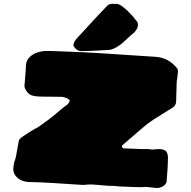

<svg xmlns="http://www.w3.org/2000/svg" viewBox="-20 -947 993 997"><path d="M764.6 26.4C754.9 24.9 745.1 23.9 734.9 23.4C732.4 23.4 730 23.4 728 23.9C726.1 24.4 721.2 24.9 713.9 24.9C695.8 24.9 660.6 23.9 607.4 21.5C600.6 21.5 593.8 21 586.9 20C577.1 18.6 561.5 17.6 540 17.6C487.8 13.2 458.5 10.7 451.7 10.7C445.3 10.7 439 11.2 432.1 11.7C424.8 12.7 417 13.2 408.7 13.2C265.6 3.4 175.8 -1.5 139.6 -1.5C109.9 -1.5 86.4 -9.3 68.8 -25.4C55.7 -37.1 48.8 -52.2 48.8 -70.3C48.8 -74.7 50.8 -87.9 54.7 -108.9C56.2 -108.9 58.6 -116.7 62.5 -132.8C70.8 -180.2 76.2 -208.5 78.1 -217.8C79.6 -222.7 85 -228.5 94.2 -235.4C118.2 -252.4 147 -270.5 180.7 -288.6C226.6 -321.3 253.4 -341.3 261.7 -349.1C268.1 -354.5 277.8 -362.8 290.5 -373.5C303.2 -384.3 314.5 -393.1 323.7 -399.4C332 -404.8 337.9 -412.6 342.3 -422.9C342.3 -429.2 334.5 -435.1 318.4 -440.4C311 -442.9 304.7 -444.3 298.3 -444.3C254.9 -444.3 220.7 -444.8 196.8 -445.3C174.8 -445.3 155.8 -447.8 140.6 -453.1C128.4 -459 117.7 -470.7 109.4 -488.8C107.9 -493.7 106.9 -499 106.9 -504.4C106.9 -507.8 107.4 -511.2 108.4 -515.6C108.9 -520 109.9 -533.2 111.3 -555.2C112.8 -572.3 114.3 -589.4 114.7 -606.4C115.2 -625 122.6 -640.6 136.7 -653.3C158.7 -672.9 189.5 -682.6 228.5 -682.6C245.1 -682.6 293.5 -680.7 373.5 -677.2C410.2 -676.8 548.8 -668 788.6 -651.9C833 -648.9 870.6 -628.9 900.4 -591.3C902.8 -587.9 904.3 -582.5 904.3 -575.2C904.3 -572.3 903.8 -566.4 902.3 -557.6C901.9 -551.8 901.4 -545.9 900.4 -539.6C898.9 -533.2 897.9 -526.9 897.5 -520.5C897.5 -520.5 894.5 -417 894.5 -417C893.1 -405.3 887.7 -396 878.4 -389.6C859.4 -377.4 840.3 -365.2 820.3 -353C789.6 -335 764.6 -318.4 745.1 -303.7C729.5 -291.5 685.5 -253.4 612.8 -190.4C612.8 -190.4 612.8 -188.5 612.8 -188.5C612.8 -180.2 618.2 -176.3 628.4 -176.3C628.4 -176.3 715.8 -172.9 715.8 -172.9C715.8 -172.9 751.5 -172.9 751.5 -172.9C760.3 -171.4 767.6 -170.4 773.4 -170.4C776.4 -170.4 778.8 -170.4 781.2 -170.9C786.6 -172.4 795.4 -172.9 806.6 -172.9C817.9 -172.9 828.6 -170.4 838.4 -165C846.2 -159.7 850.6 -149.4 852.1 -133.8C852.1 -98.6 849.6 -55.7 845.2 -4.4C843.8 4.9 837.9 13.2 827.6 19.5C816.9 25.9 806.2 29.3 794.9 29.3C791 29.3 780.8 28.3 764.6 26.4ZM380.4 -688C374 -692.4 369.6 -696.8 366.2 -701.7C362.8 -706.5 361.3 -710 361.3 -711.4C361.3 -722.2 367.2 -733.9 378.4 -747.1C378.4 -747.1 383.3 -752.4 383.3 -752.4C467.8 -844.7 520.5 -900.9 540.5 -920.9C547.9 -925.3 556.6 -927.2 566.9 -927.2C570.3 -927.2 574.2 -926.8 578.1 -926.3C578.1 -926.3 578.6 -926.8 578.6 -926.8C578.6 -926.8 580.6 -926.8 584 -927.2C598.6 -927.2 620.1 -913.1 648.4 -884.8C664.6 -868.7 679.7 -851.1 693.4 -832.5C695.3 -826.7 696.3 -821.3 696.3 -816.4C696.3 -805.7 690.4 -793.9 679.2 -780.8C677.2 -778.3 674.8 -775.9 671.4 -773.9C671.4 -773.9 642.1 -748 642.1 -748C610.8 -715.8 581.1 -695.8 552.7 -688.5C551.3 -688 549.8 -688 547.9 -688C547.9 -688 522.9 -686.5 522.9 -686.5C466.8 -683.1 426.3 -681.6 401.4 -681.6C393.1 -681.6 386.2 -683.6 380.4 -688Z"/></svg>

Font: Kaph
Style: Regular
Weight: 400
Designer: GGBotNet
Foundry: f0n7.com